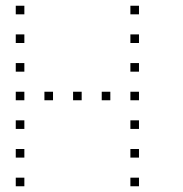

<svg xmlns="http://www.w3.org/2000/svg" viewBox="-20 -685 640 670"><path d="M36 -665Q35 -665 35 -665Q35 -665 35 -664V-636Q35 -635 35 -635Q35 -635 36 -635H64Q65 -635 65 -635Q65 -635 65 -636V-664Q65 -665 65 -665Q65 -665 64 -665ZM436 -665Q435 -665 435 -665Q435 -665 435 -664V-636Q435 -635 435 -635Q435 -635 436 -635H464Q465 -635 465 -635Q465 -635 465 -636V-664Q465 -665 465 -665Q465 -665 464 -665ZM36 -565Q35 -565 35 -565Q35 -565 35 -564V-536Q35 -535 35 -535Q35 -535 36 -535H64Q65 -535 65 -535Q65 -535 65 -536V-564Q65 -565 65 -565Q65 -565 64 -565ZM436 -565Q435 -565 435 -565Q435 -565 435 -564V-536Q435 -535 435 -535Q435 -535 436 -535H464Q465 -535 465 -535Q465 -535 465 -536V-564Q465 -565 465 -565Q465 -565 464 -565ZM36 -465Q35 -465 35 -465Q35 -465 35 -464V-436Q35 -435 35 -435Q35 -435 36 -435H64Q65 -435 65 -435Q65 -435 65 -436V-464Q65 -465 65 -465Q65 -465 64 -465ZM436 -465Q435 -465 435 -465Q435 -465 435 -464V-436Q435 -435 435 -435Q435 -435 436 -435H464Q465 -435 465 -435Q465 -435 465 -436V-464Q465 -465 465 -465Q465 -465 464 -465ZM36 -365Q35 -365 35 -365Q35 -365 35 -364V-336Q35 -335 35 -335Q35 -335 36 -335H64Q65 -335 65 -335Q65 -335 65 -336V-364Q65 -365 65 -365Q65 -365 64 -365ZM136 -365Q135 -365 135 -365Q135 -365 135 -364V-336Q135 -335 135 -335Q135 -335 136 -335H164Q165 -335 165 -335Q165 -335 165 -336V-364Q165 -365 165 -365Q165 -365 164 -365ZM236 -365Q235 -365 235 -365Q235 -365 235 -364V-336Q235 -335 235 -335Q235 -335 236 -335H264Q265 -335 265 -335Q265 -335 265 -336V-364Q265 -365 265 -365Q265 -365 264 -365ZM336 -365Q335 -365 335 -365Q335 -365 335 -364V-336Q335 -335 335 -335Q335 -335 336 -335H364Q365 -335 365 -335Q365 -335 365 -336V-364Q365 -365 365 -365Q365 -365 364 -365ZM436 -365Q435 -365 435 -365Q435 -365 435 -364V-336Q435 -335 435 -335Q435 -335 436 -335H464Q465 -335 465 -335Q465 -335 465 -336V-364Q465 -365 465 -365Q465 -365 464 -365ZM36 -265Q35 -265 35 -265Q35 -265 35 -264V-236Q35 -235 35 -235Q35 -235 36 -235H64Q65 -235 65 -235Q65 -235 65 -236V-264Q65 -265 65 -265Q65 -265 64 -265ZM436 -265Q435 -265 435 -265Q435 -265 435 -264V-236Q435 -235 435 -235Q435 -235 436 -235H464Q465 -235 465 -235Q465 -235 465 -236V-264Q465 -265 465 -265Q465 -265 464 -265ZM36 -165Q35 -165 35 -165Q35 -165 35 -164V-136Q35 -135 35 -135Q35 -135 36 -135H64Q65 -135 65 -135Q65 -135 65 -136V-164Q65 -165 65 -165Q65 -165 64 -165ZM436 -165Q435 -165 435 -165Q435 -165 435 -164V-136Q435 -135 435 -135Q435 -135 436 -135H464Q465 -135 465 -135Q465 -135 465 -136V-164Q465 -165 465 -165Q465 -165 464 -165ZM36 -65Q35 -65 35 -65Q35 -65 35 -64V-36Q35 -35 35 -35Q35 -35 36 -35H64Q65 -35 65 -35Q65 -35 65 -36V-64Q65 -65 65 -65Q65 -65 64 -65ZM436 -65Q435 -65 435 -65Q435 -65 435 -64V-36Q435 -35 435 -35Q435 -35 436 -35H464Q465 -35 465 -35Q465 -35 465 -36V-64Q465 -65 465 -65Q465 -65 464 -65Z"/></svg>

Font: Doto Black Thin
Style: Regular
Weight: 250
Monospace: yes
Version: Version 1.000